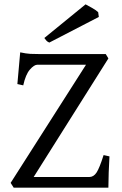

<svg xmlns="http://www.w3.org/2000/svg" viewBox="-20 -864 563 884"><path d="M484 -144Q482 -112 480.5 -70.5Q479 -29 479 0H43L29 -22L376 -566H152Q137 -566 117.5 -543.5Q98 -521 87 -471L60 -477L73 -623Q101 -617 119.5 -616Q138 -615 166 -615H467L479 -595L135 -49H391Q411 -49 424.5 -69.5Q438 -90 457 -150ZM207 -668Q198 -672 194.5 -676Q191 -680 184 -689L374 -844Q384 -839 404 -827.5Q424 -816 432 -808L435 -786Z"/></svg>

Font: ChillKai
Style: Regular
Weight: 400
Designer: ChillType
Foundry: 寒蝉字型
Version: Version 2.000